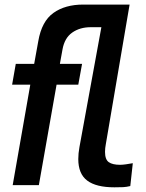

<svg xmlns="http://www.w3.org/2000/svg" viewBox="-20 -810 640 840"><path d="M322.5 -114Q322.5 -139 327.5 -166L423.5 -691H377Q329.5 -691 296 -667.5Q262.5 -644 253.5 -594L242 -530.5H339L322.5 -439.5H227.5L150 0H35.5L112.5 -439.5H33L49 -530.5H129.5L147.5 -630Q162.5 -717 213.8 -753.5Q265 -790 344 -790H547L443 -179.5Q439.5 -161.5 439.5 -145.5Q439.5 -112 456 -100.5Q472.5 -89 505 -89Q516.5 -89 531.5 -91.2Q546.5 -93.5 561 -96L550 4Q533.5 8 519.2 8.8Q505 9.5 480.5 9.5Q400.5 9.5 361.5 -20Q322.5 -49.5 322.5 -114Z"/></svg>

Font: JuliaMono SemiBoldItalic
Style: Regular
Weight: 600
Italic angle: -9°
Monospace: yes
Designer: cormullion
Foundry: corm
Version: Version 0.049; ttfautohint (v1.8.4)